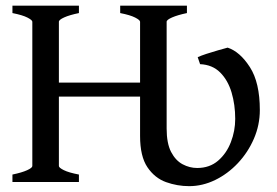

<svg xmlns="http://www.w3.org/2000/svg" viewBox="-20 -635 966 670"><path d="M468.8 -207V-559.1Q468.8 -564.9 451.7 -573.7Q434.6 -582.5 399.4 -589.4V-615.2H632.3V-589.4Q599.6 -582.5 580.6 -574.2Q561.5 -565.9 561.5 -559.1V-211.9ZM171.9 -297.9V-346.7H478.5V-297.9ZM23.4 0V-25.9Q56.2 -32.7 74.5 -41Q92.8 -49.3 92.8 -55.7V-559.1Q92.8 -564.9 75.7 -573.7Q58.6 -582.5 23.4 -589.4V-615.2H255.4V-589.4Q222.2 -582.5 203.9 -574.2Q185.5 -565.9 185.5 -559.1V-55.7Q185.5 -49.8 202.6 -41.3Q219.7 -32.7 255.4 -25.9V0ZM886.7 -251Q886.7 -198.7 866 -150.9Q845.2 -103 810.1 -65.7Q774.9 -28.3 730.7 -6.8Q686.5 14.6 640.1 14.6Q598.6 14.6 559.3 0.5Q520 -13.7 494.4 -51.5Q468.8 -89.4 468.8 -160.6V-254.4Q468.8 -285.6 485.6 -304Q502.4 -322.3 524.4 -330.3Q546.4 -338.4 561.5 -337.4V-186.5Q561.5 -134.8 577.1 -104.7Q592.8 -74.7 617.2 -61.8Q641.6 -48.8 668 -48.8Q711.4 -48.8 741 -74.2Q770.5 -99.6 785.6 -138.9Q800.8 -178.2 800.8 -220.2Q800.8 -269.5 788.1 -312.3Q775.4 -355 748.3 -382.1Q721.2 -409.2 678.2 -411.1L669.9 -435.5Q680.2 -440.4 700.2 -447Q720.2 -453.6 741 -459.5Q761.7 -465.3 774.4 -468.8Q817.4 -454.6 852.1 -400.6Q886.7 -346.7 886.7 -251Z"/></svg>

Font: Gentium Book Plus
Style: Regular
Weight: 400
Designer: Victor Gaultney, Annie Olsen, Iska Routamaa, Becca Hirsbrunner
Foundry: SIL International
Version: Version 6.101